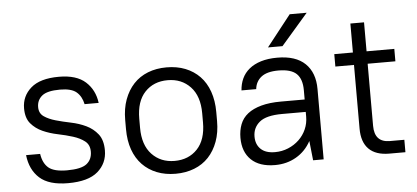

<svg xmlns="http://www.w3.org/2000/svg" viewBox="-49 -814 2009 924"><g transform="rotate(-5 955.0 -351.5)"><path d="M245 7Q153 7 108 -33.5Q63 -74 55 -145H123Q130 -99 156.5 -77Q183 -55 245 -55Q314 -55 340.5 -76Q367 -97 367 -135Q367 -168 344.5 -185.5Q322 -203 288.5 -213.5Q255 -224 216 -232Q177 -240 143.5 -255Q110 -270 87.5 -296.5Q65 -323 65 -370Q65 -429 109.5 -468Q154 -507 245 -507Q330 -507 373.5 -467.5Q417 -428 425 -365H357Q349 -403 324.5 -424Q300 -445 245 -445Q183 -445 158 -424.5Q133 -404 133 -370Q133 -340 155.5 -324.5Q178 -309 211.5 -299.5Q245 -290 284 -282Q323 -274 356.5 -258Q390 -242 412.5 -213.5Q435 -185 435 -135Q435 -73 389 -33Q343 7 245 7Z M765 7Q715 7 674.5 -9Q634 -25 605 -55Q576 -85 560.5 -128.5Q545 -172 545 -228V-272Q545 -327 561 -370.5Q577 -414 605.5 -444.5Q634 -475 674.5 -491Q715 -507 765 -507Q815 -507 855.5 -491Q896 -475 925 -445Q954 -415 969.5 -371Q985 -327 985 -272V-228Q985 -173 969 -129.5Q953 -86 924.5 -55.5Q896 -25 855 -9Q814 7 765 7ZM765 -55Q833 -55 875 -99.5Q917 -144 917 -228V-272Q917 -355 874.5 -400Q832 -445 765 -445Q697 -445 655 -400.5Q613 -356 613 -272V-228Q613 -145 655.5 -100Q698 -55 765 -55Z M1245 7Q1170 7 1130 -31.5Q1090 -70 1090 -138Q1090 -174 1101.5 -203.5Q1113 -233 1138.5 -253Q1164 -273 1204 -284Q1244 -295 1300 -295H1414V-340Q1414 -394 1387.5 -419.5Q1361 -445 1300 -445Q1245 -445 1217.5 -423.5Q1190 -402 1186 -365H1115Q1117 -396 1129 -422Q1141 -448 1164 -467Q1187 -486 1221 -496.5Q1255 -507 1300 -507Q1389 -507 1434.5 -463Q1480 -419 1480 -340V0H1429L1419 -94Q1393 -46 1347.5 -19.5Q1302 7 1245 7ZM1250 -55Q1284 -55 1314 -67.5Q1344 -80 1366.5 -101.5Q1389 -123 1401.5 -151.5Q1414 -180 1414 -212V-235H1300Q1223 -235 1190.5 -208Q1158 -181 1158 -138Q1158 -100 1181.5 -77.5Q1205 -55 1250 -55ZM1378 -710H1460L1330 -560H1260Z M1575 -500H1665V-640H1731V-500H1865V-440H1731V-140Q1731 -60 1805 -60H1875V0H1797Q1732 0 1698.5 -33.5Q1665 -67 1665 -132V-440H1575Z"/></g></svg>

Font: Retni Sans
Style: Regular
Weight: 400
Designer: Vitaly Kuzmin
Foundry: ParaType Ltd.
Version: Version 1.00;March 2, 2019;FontCreator 11.5.0.2425 64-bit; t